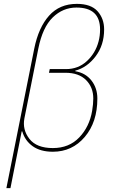

<svg xmlns="http://www.w3.org/2000/svg" viewBox="-20 -772 587 992"><path d="M13 200 157 -521Q179 -630 233.5 -691Q288 -752 377 -752Q450 -752 484 -714Q518 -676 518 -620Q518 -539 474 -481Q430 -423 369 -407V-404Q422 -395 452.5 -356Q483 -317 483 -263Q483 -141 418 -64.5Q353 12 253 12Q189 12 149 -16.5Q109 -45 95 -93H92L34 200ZM233 -396 237 -415H321Q384 -415 428.5 -456Q473 -497 489 -557Q497 -586 497 -620Q497 -733 375 -733Q305 -733 252.5 -682Q200 -631 178 -521L106 -160Q95 -102 132 -54.5Q169 -7 253 -7Q337 -7 389.5 -62Q442 -117 456 -199Q462 -235 462 -263Q462 -321 424.5 -358.5Q387 -396 318 -396Z"/></svg>

Font: IBM Plex Sans Thin
Style: Italic
Weight: 100
Italic angle: -11.31°
Designer: Mike Abbink, Paul van der Laan, Pieter van Rosmalen
Foundry: Bold Monday
Version: Version 3.0